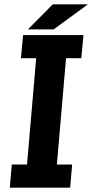

<svg xmlns="http://www.w3.org/2000/svg" viewBox="-20 -861 423 881"><path d="M108 -726 222 -841H383L226 -726ZM25 0 34 -106H104L146 -594H76L86 -700H363L353 -594H283L241 -106H311L302 0Z"/></svg>

Font: Share
Style: Bold Italic
Weight: 700
Designer: Ralph du Carrois
Version: Version 1.002